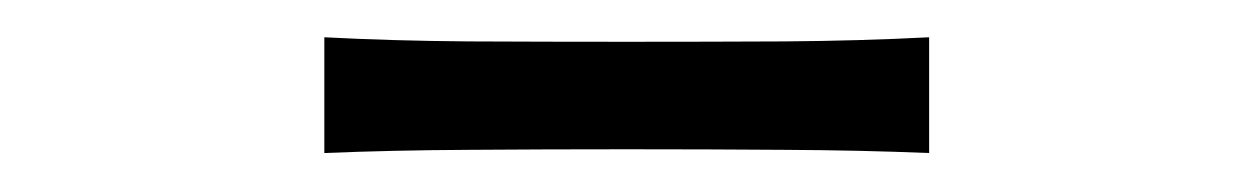

<svg xmlns="http://www.w3.org/2000/svg" viewBox="-20 -739 665 102"><path d="M152.3 -657.7V-719.2Q188.5 -717.3 228.8 -717Q269 -716.8 313 -716.8Q356.4 -716.8 396.7 -717Q437 -717.3 473.6 -719.2V-657.7Q437 -659.2 396.7 -659.4Q356.4 -659.7 313 -659.7Q269 -659.7 228.8 -659.4Q188.5 -659.2 152.3 -657.7Z"/></svg>

Font: Pinar DS1 Regular
Style: Regular
Weight: 400
Designer: Amin Abedi
Version: Version 3.000